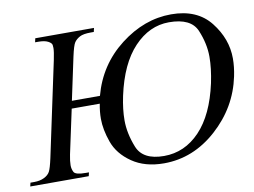

<svg xmlns="http://www.w3.org/2000/svg" viewBox="-90 -768 1158 876"><g transform="rotate(-10 489.0 -330.0)"><path d="M361 -317H231L187 -112Q181 -82 181 -63Q181 -46 188.5 -31.5Q196 -17 244 -17H258L254 0H-17L-13 -17H5Q31 -17 50.5 -26.5Q70 -36 78 -51Q86 -66 96 -112L189 -549Q197 -587 197 -604Q197 -608 196 -617.5Q195 -627 179 -635.5Q163 -644 134 -644H119L123 -662H395L391 -644H377Q342 -644 325.5 -635Q309 -626 300 -613Q291 -600 280 -549L238 -352H368Q405 -490 516 -576Q627 -662 752 -662Q872 -662 933.5 -584Q995 -506 995 -415Q995 -376 986 -333Q957 -194 848 -96Q739 2 603 2Q515 2 455.5 -39Q396 -80 375 -139Q354 -198 354 -248Q354 -281 361 -317ZM736 -628Q645 -628 574 -553Q503 -478 472 -334Q459 -273 459 -222Q459 -162 485 -96.5Q511 -31 609 -31Q705 -31 775.5 -105Q846 -179 877 -321Q891 -388 891 -441Q891 -502 864.5 -565Q838 -628 736 -628Z"/></g></svg>

Font: New Athena Unicode
Style: Italic
Weight: 400
Designer: J. Rusten 1997; rev. by R. Hancock 2001, 2002, rev. by D. Mastronarde 2002-2019
Foundry: Society for Classical Studies (formerly American Philological Association)
Version: Version 5.008